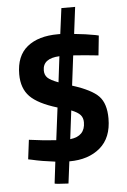

<svg xmlns="http://www.w3.org/2000/svg" viewBox="-62 -854 683 1029"><g transform="rotate(-5 280.0 -340.0)"><path d="M508 -199Q508 -95 445 -41.5Q382 12 280 12H279L264 130Q190 127 190 123L204 7Q130 -2 80 -14L60 -18L73 -122Q152 -111 219 -107L241 -281Q138 -312 95 -356Q52 -400 52 -476Q52 -575 112 -623.5Q172 -672 277 -672H290L308 -810H382L364 -666Q426 -660 478 -650L495 -646L484 -540Q411 -548 349 -552L329 -391Q433 -358 470.5 -318.5Q508 -279 508 -199ZM185 -485Q185 -461 200 -446Q215 -431 258 -415L275 -554Q185 -550 185 -485ZM375 -190Q375 -214 361.5 -229.5Q348 -245 313 -259L294 -106Q375 -115 375 -190Z"/></g></svg>

Font: Titillium Web[RUS by Daymarius]
Style: Bold
Weight: 700
Designer: Cyrillization by Daymarius
Foundry: Cyrillization by Daymarius
Version: Version 1.002 September 11, 2018